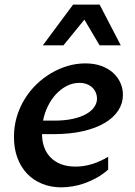

<svg xmlns="http://www.w3.org/2000/svg" viewBox="-20 -802 584 832"><path d="M245.6 9.8Q200.7 9.8 163.1 -5.4Q125.5 -20.5 98.1 -48.8Q70.8 -77.1 55.7 -117.4Q40.5 -157.7 40.5 -208.5Q40.5 -254.4 52.7 -295.7Q64.9 -336.9 86.7 -372.3Q108.4 -407.7 137.9 -436.3Q167.5 -464.8 201.9 -485.1Q236.3 -505.4 273.9 -516.4Q311.5 -527.3 349.6 -527.3Q389.6 -527.3 420.2 -515.9Q450.7 -504.4 471.2 -485.4Q491.7 -466.3 502.2 -441.9Q512.7 -417.5 512.7 -391.1Q512.7 -354.5 492.7 -323.5Q472.7 -292.5 434.3 -269.5Q396 -246.6 339.6 -233.6Q283.2 -220.7 210.9 -220.7H162.1Q162.1 -190.9 171.1 -165.3Q180.2 -139.6 198.2 -120.6Q216.3 -101.6 243.7 -90.8Q271 -80.1 307.6 -80.1Q342.8 -80.1 378.2 -90.8Q413.6 -101.6 448.7 -122.6V-66.9Q425.3 -46.4 399.2 -31.7Q373 -17.1 346.4 -7.8Q319.8 1.5 293.9 5.6Q268.1 9.8 245.6 9.8ZM323.7 -442.9Q294.9 -442.9 269 -429.4Q243.2 -416 222.4 -393.6Q201.7 -371.1 187.3 -341.6Q172.9 -312 166.5 -279.3H214.8Q259.3 -279.3 293.7 -286.6Q328.1 -293.9 351.8 -306.9Q375.5 -319.8 387.9 -337.4Q400.4 -355 400.4 -375.5Q400.4 -387.7 395.5 -399.9Q390.6 -412.1 381.1 -421.6Q371.6 -431.2 357.2 -437Q342.8 -442.9 323.7 -442.9ZM165.5 -605.5 296.9 -782.2H411.6L503.4 -605.5H411.6L345.7 -716.8L254.9 -605.5Z"/></svg>

Font: Proza Libre
Style: Medium Italic
Weight: 500
Designer: Jasper de Waard
Foundry: Jasper de Waard
Version: Version 1.000; ttfautohint (v1.4.1.8-43bc)